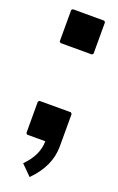

<svg xmlns="http://www.w3.org/2000/svg" viewBox="-135 -558 460 748"><g transform="rotate(20 95.0 -184.0)"><path d="M29.8 -379.9 24.9 -384.8V-515.1L29.8 -520H160.2L165 -515.1V-384.8L160.2 -379.9ZM29.8 0 24.9 -4.9V-134.8L29.8 -140.1H160.2L165 -134.8V0Q165 82 95.2 151.9L53.2 109.9Q105 58.1 105 0Z"/></g></svg>

Font: Mikodacs
Style: Regular
Weight: 400
Designer: gluk (gluksza@wp.pl)
Foundry: gluk (gluksza@wp.pl)
Version: Version 0.28